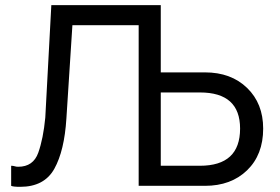

<svg xmlns="http://www.w3.org/2000/svg" viewBox="-20 -723 1091 747"><path d="M238.3 -261.7Q230.5 -136.7 191.4 -66.4Q152.3 3.9 58.6 3.9Q31.2 3.9 23.4 0V-78.1Q31.2 -78.1 37.1 -76.2Q43 -74.2 50.8 -74.2Q109.4 -74.2 128.9 -128.9Q148.4 -183.6 156.2 -265.6L179.7 -703.1H605.5V-441.4H777.3Q878.9 -441.4 941.4 -380.9Q1003.9 -320.3 1003.9 -222.7Q1003.9 -121.1 941.4 -60.5Q878.9 0 777.3 0H519.5V-625H261.7ZM757.8 -78.1Q914.1 -78.1 914.1 -222.7Q914.1 -363.3 757.8 -363.3H605.5V-78.1Z"/></svg>

Font: 和音 by 宁静之雨，公众号njzyshare
Style: Regular
Weight: 400
Designer: Steve Matteson
Foundry: Ascender Corporation
Version: Version 6.00;June 8, 2018;FontCreator 11.0.0.2388 32-bit